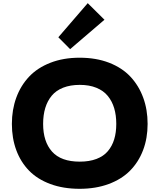

<svg xmlns="http://www.w3.org/2000/svg" viewBox="-20 -1185 1009 1215"><path d="M715.8 -400.9Q715.8 -456.1 702.6 -500.2Q689.5 -544.4 662.1 -577.9Q634.8 -611.3 589.8 -629.6Q544.9 -647.9 484.9 -647.9Q424.8 -647.9 379.6 -630.1Q334.5 -612.3 307.1 -579.1Q279.8 -545.9 266.4 -501.5Q252.9 -457 252.9 -400.9Q252.9 -288.6 309.6 -225.3Q366.2 -162.1 484.9 -162.1Q545.4 -162.1 590.3 -179.2Q635.3 -196.3 662.4 -228.3Q689.5 -260.3 702.6 -303.2Q715.8 -346.2 715.8 -400.9ZM914.1 -400.9Q914.1 -310.1 885.5 -234.9Q856.9 -159.7 803.2 -105.2Q749.5 -50.8 667.7 -20.5Q585.9 9.8 483.9 9.8Q380.4 9.8 298.6 -20.5Q216.8 -50.8 163.8 -105.2Q110.8 -159.7 83 -234.9Q55.2 -310.1 55.2 -400.9Q55.2 -490.7 83 -566.9Q110.8 -643.1 163.8 -699.5Q216.8 -755.9 298.8 -787.8Q380.9 -819.8 483.9 -819.8Q587.9 -819.8 670.2 -788.1Q752.4 -756.3 805.4 -699.7Q858.4 -643.1 886.2 -567.1Q914.1 -491.2 914.1 -400.9ZM535.2 -1165 641.1 -1060.1 423.8 -874 349.1 -949.2Z"/></svg>

Font: Sinkin Sans 800 Black
Style: Regular
Weight: 900
Designer: Keith Bates
Foundry: K-Type
Version: Sinkin Sans (version 1.0)  by Keith Bates   •   © 2014   www